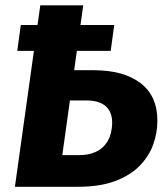

<svg xmlns="http://www.w3.org/2000/svg" viewBox="-20 -714 638 734"><path d="M278.8 0H37L134 -693.6H298.2L218.1 -120.9H278.9Q318.2 -120.9 343.7 -132.3Q369.1 -143.7 383.2 -162.2Q397.4 -180.6 403.1 -202.5Q408.8 -224.3 408.8 -245.2Q408.8 -285.8 384.2 -307.9Q359.5 -330 308.8 -330H233.6L249.5 -445.6H335.9Q452.4 -445.6 517 -396.5Q581.7 -347.4 581.7 -252.4Q581.7 -206.4 565.7 -161.6Q549.7 -116.9 513.9 -80.2Q478.1 -43.6 420.1 -21.8Q362.2 0 278.8 0ZM403.2 -519.5H46L59.5 -618.4H123.6H416.7Z"/></svg>

Font: Fira Sans Variable
Style: Italic
Weight: 397
Italic angle: -8°
Designer: Carrois Corporate & Edenspiekermann AG
Foundry: Carrois Corporate GbR & Edenspiekermann AG
Version: Version 4.202